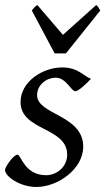

<svg xmlns="http://www.w3.org/2000/svg" viewBox="-22 -726 420 766"><path d="M60 -319C60 -203 246 -220 246 -109C246 -59 203 -27 162 -27C75 -27 62 -109 48 -109C32 -109 -2 -60 -2 -48C-2 -22 58 20 123 20C208 20 310 -51 310 -141C310 -268 126 -268 126 -346C126 -389 165 -416 200 -416C243 -416 261 -362 279 -362C291 -362 324 -393 341 -412C313 -420 292 -457 226 -457C148 -457 60 -400 60 -319ZM362 -706 229 -587 127 -706C117 -699 114 -696 105 -684L196 -513H241L378 -684C371 -696 370 -699 362 -706Z"/></svg>

Font: Temporarium
Style: Italic
Weight: 400
Italic angle: -7°
Version: Version 1.1